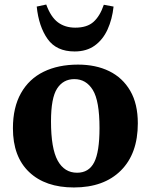

<svg xmlns="http://www.w3.org/2000/svg" viewBox="-20 -813 665 847"><path d="M306 14Q180 14 108.5 -54Q37 -122 37 -247Q37 -339 72.5 -402Q108 -465 172.5 -496.5Q237 -528 324 -528Q403 -528 462 -499Q521 -470 554.5 -412.5Q588 -355 588 -269Q588 -135 513 -60.5Q438 14 306 14ZM320 -51Q372 -51 395.5 -97Q419 -143 419 -248Q419 -368 389.5 -416Q360 -464 308 -464Q259 -464 232 -422.5Q205 -381 205 -278Q205 -158 234.5 -104.5Q264 -51 320 -51ZM309 -586Q229 -586 190 -641Q151 -696 142 -784L184 -793Q204 -738 235.5 -714.5Q267 -691 312 -691Q364 -691 392.5 -716.5Q421 -742 438 -792L481 -784Q475 -728 454.5 -683Q434 -638 398 -612Q362 -586 309 -586Z"/></svg>

Font: Literata 36pt
Style: Bold
Weight: 700
Designer: Latin by Veronika Burian and Jose Scaglione. Greek by Irene Vlachou. Cyrillic by Vera Evstafieva.
Foundry: TypeTogether
Version: Version 3.002